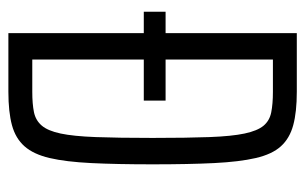

<svg xmlns="http://www.w3.org/2000/svg" viewBox="-155 -573 728 458"><g transform="rotate(90 209.0 -344.0)"><path d="M59 0V-323H8V-375H59V-688H199Q247 -688 278.5 -679.5Q310 -671 329 -650Q348 -629 357 -590Q366 -551 369 -491Q372 -431 372 -344Q372 -258 369 -197.5Q366 -137 357 -98.5Q348 -60 329 -38.5Q310 -17 278.5 -8.5Q247 0 199 0ZM122 -57H199Q228 -57 247.5 -61Q267 -65 279.5 -79.5Q292 -94 298.5 -124.5Q305 -155 307 -208.5Q309 -262 309 -344Q309 -426 307 -479.5Q305 -533 298.5 -563.5Q292 -594 280 -608.5Q268 -623 248 -627Q228 -631 199 -631H122V-375H220V-323H122Z"/></g></svg>

Font: Saira ExtraCondensed
Style: Regular
Weight: 400
Width: 2
Designer: Hector Gatti with collaboration of the Omnibus-Type team
Foundry: Omnibus-Type
Version: Version 1.101